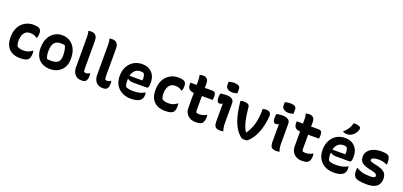

<svg xmlns="http://www.w3.org/2000/svg" viewBox="23 -1894 6264 2988"><g transform="rotate(20 3155.0 -399.5)"><path d="M328 -550Q354 -550 374.5 -546.5Q395 -543 410 -537Q425 -531 434 -521Q445 -510 450.5 -495Q456 -480 456 -452Q456 -429 452.5 -410Q449 -391 441 -373H436Q408 -394 382.5 -402.5Q357 -411 318 -411Q276 -411 247 -389Q218 -367 203 -328.5Q188 -290 188 -241V-229Q188 -206 192.5 -185Q197 -164 205 -146Q228 -131 253.5 -125Q279 -119 308 -119Q338 -119 362.5 -124Q387 -129 409 -140Q431 -151 453 -168H459Q461 -158 462 -148Q463 -138 463 -123Q463 -88 456 -62.5Q449 -37 433 -21Q423 -11 404 -3.5Q385 4 359 8Q333 12 301 12Q249 12 204 -2.5Q159 -17 125 -47.5Q91 -78 72 -126Q53 -174 53 -240V-254Q53 -342 87.5 -408.5Q122 -475 184 -512.5Q246 -550 328 -550Z M803 -550Q853 -550 897.5 -531.5Q942 -513 976.5 -476Q1011 -439 1031 -383.5Q1051 -328 1051 -253V-240Q1051 -165 1018.5 -108Q986 -51 929 -19.5Q872 12 796 12Q745 12 700.5 -3.5Q656 -19 622 -50Q588 -81 568.5 -129Q549 -177 549 -241V-254Q549 -343 581.5 -409.5Q614 -476 671 -513Q728 -550 803 -550ZM820 -423Q773 -423 742 -403.5Q711 -384 695.5 -344.5Q680 -305 680 -244V-237Q680 -204 685 -175Q690 -146 701 -122Q718 -118 735 -116.5Q752 -115 776 -115Q825 -115 856.5 -129Q888 -143 904 -173.5Q920 -204 920 -250V-257Q920 -305 913 -344Q906 -383 891 -415Q877 -420 860.5 -421.5Q844 -423 820 -423Z M1170 -654Q1170 -680 1166.5 -706.5Q1163 -733 1156 -751Q1160 -752 1165 -753Q1170 -754 1175.5 -755Q1181 -756 1186.5 -756.5Q1192 -757 1197.5 -757Q1203 -757 1210 -757Q1236 -757 1257.5 -746Q1279 -735 1292.5 -709Q1306 -683 1306 -637Q1306 -595 1306 -551.5Q1306 -508 1306 -464.5Q1306 -421 1306 -377.5Q1306 -334 1306 -291Q1306 -248 1306 -205Q1306 -181 1307.5 -163Q1309 -145 1313 -131Q1319 -126 1326.5 -123.5Q1334 -121 1345 -121Q1355 -121 1363 -122.5Q1371 -124 1378 -126.5Q1385 -129 1391.5 -133Q1398 -137 1404 -142H1410Q1412 -133 1413 -123Q1414 -113 1414 -98Q1414 -65 1407 -43.5Q1400 -22 1387 -9Q1381 -3 1373.5 0.5Q1366 4 1357.5 6Q1349 8 1338.5 9Q1328 10 1317 10Q1277 10 1249.5 -4Q1222 -18 1204 -41.5Q1186 -65 1178 -93.5Q1170 -122 1170 -150Q1170 -216 1170 -280Q1170 -344 1170 -407.5Q1170 -471 1170 -532.5Q1170 -594 1170 -654Z M1520 -654Q1520 -680 1516.5 -706.5Q1513 -733 1506 -751Q1510 -752 1515 -753Q1520 -754 1525.5 -755Q1531 -756 1536.5 -756.5Q1542 -757 1547.5 -757Q1553 -757 1560 -757Q1586 -757 1607.5 -746Q1629 -735 1642.5 -709Q1656 -683 1656 -637Q1656 -595 1656 -551.5Q1656 -508 1656 -464.5Q1656 -421 1656 -377.5Q1656 -334 1656 -291Q1656 -248 1656 -205Q1656 -181 1657.5 -163Q1659 -145 1663 -131Q1669 -126 1676.5 -123.5Q1684 -121 1695 -121Q1705 -121 1713 -122.5Q1721 -124 1728 -126.5Q1735 -129 1741.5 -133Q1748 -137 1754 -142H1760Q1762 -133 1763 -123Q1764 -113 1764 -98Q1764 -65 1757 -43.5Q1750 -22 1737 -9Q1731 -3 1723.5 0.5Q1716 4 1707.5 6Q1699 8 1688.5 9Q1678 10 1667 10Q1627 10 1599.5 -4Q1572 -18 1554 -41.5Q1536 -65 1528 -93.5Q1520 -122 1520 -150Q1520 -216 1520 -280Q1520 -344 1520 -407.5Q1520 -471 1520 -532.5Q1520 -594 1520 -654Z M2125 -553Q2195 -553 2244 -524.5Q2293 -496 2319.5 -445.5Q2346 -395 2346 -329V-324Q2346 -286 2341.5 -266Q2337 -246 2329 -239.5Q2321 -233 2311 -233H2087Q2058 -233 2034 -241Q2010 -249 1996 -262L1975 -252L1979 -314H2210Q2212 -321 2212.5 -329.5Q2213 -338 2213 -345Q2213 -369 2208 -390.5Q2203 -412 2190 -429Q2178 -434 2167 -436Q2156 -438 2135 -438Q2070 -438 2030 -387.5Q1990 -337 1990 -234V-229Q1990 -209 1992 -192Q1994 -175 1998.5 -160Q2003 -145 2008 -132Q2032 -120 2062.5 -114.5Q2093 -109 2137 -109Q2170 -109 2201 -113.5Q2232 -118 2261.5 -128Q2291 -138 2318 -154H2324Q2326 -145 2327 -136Q2328 -127 2328 -118Q2328 -87 2319.5 -66Q2311 -45 2295 -29Q2279 -13 2254 -3.5Q2229 6 2199 10.5Q2169 15 2136 15Q2074 15 2022.5 -4Q1971 -23 1933.5 -58.5Q1896 -94 1875.5 -144.5Q1855 -195 1855 -258V-263Q1855 -327 1875 -380Q1895 -433 1931 -472Q1967 -511 2016.5 -532Q2066 -553 2125 -553Z M2728 -550Q2754 -550 2774.5 -546.5Q2795 -543 2810 -537Q2825 -531 2834 -521Q2845 -510 2850.5 -495Q2856 -480 2856 -452Q2856 -429 2852.5 -410Q2849 -391 2841 -373H2836Q2808 -394 2782.5 -402.5Q2757 -411 2718 -411Q2676 -411 2647 -389Q2618 -367 2603 -328.5Q2588 -290 2588 -241V-229Q2588 -206 2592.5 -185Q2597 -164 2605 -146Q2628 -131 2653.5 -125Q2679 -119 2708 -119Q2738 -119 2762.5 -124Q2787 -129 2809 -140Q2831 -151 2853 -168H2859Q2861 -158 2862 -148Q2863 -138 2863 -123Q2863 -88 2856 -62.5Q2849 -37 2833 -21Q2823 -11 2804 -3.5Q2785 4 2759 8Q2733 12 2701 12Q2649 12 2604 -2.5Q2559 -17 2525 -47.5Q2491 -78 2472 -126Q2453 -174 2453 -240V-254Q2453 -342 2487.5 -408.5Q2522 -475 2584 -512.5Q2646 -550 2728 -550Z M2927 -538H3282Q3320 -538 3334 -520.5Q3348 -503 3348 -458Q3348 -448 3347 -438Q3346 -428 3345 -419.5Q3344 -411 3342 -403H3079Q3033 -403 3003.5 -409Q2974 -415 2956.5 -429Q2939 -443 2932 -463.5Q2925 -484 2925 -513Q2925 -518 2925 -522.5Q2925 -527 2925.5 -531Q2926 -535 2927 -538ZM3343 -154Q3345 -145 3346 -136Q3347 -127 3347 -119Q3347 -85 3340 -61Q3333 -37 3321 -21Q3314 -12 3304 -5.5Q3294 1 3279.5 5Q3265 9 3247 11Q3229 13 3207 13Q3169 13 3136.5 1Q3104 -11 3079.5 -34Q3055 -57 3042 -89Q3029 -121 3029 -160Q3029 -216 3029 -271.5Q3029 -327 3029 -382.5Q3029 -438 3029 -493.5Q3029 -549 3029 -604Q3029 -628 3026.5 -652Q3024 -676 3018 -700Q3034 -705 3049 -707Q3064 -709 3080 -709Q3103 -709 3122 -699Q3141 -689 3152.5 -669.5Q3164 -650 3164 -619Q3164 -563 3164 -507.5Q3164 -452 3164 -396.5Q3164 -341 3164 -285.5Q3164 -230 3164 -174Q3164 -162 3165.5 -151.5Q3167 -141 3170 -131Q3182 -127 3193 -124.5Q3204 -122 3221 -122Q3242 -122 3261.5 -125.5Q3281 -129 3300 -136Q3319 -143 3337 -154Z M3510 -111Q3510 -135 3510 -163.5Q3510 -192 3510 -222Q3510 -252 3510 -282.5Q3510 -313 3510 -343Q3510 -373 3510 -401L3504 -402Q3500 -399 3495 -396Q3490 -393 3485 -391Q3480 -389 3473.5 -388Q3467 -387 3460 -387Q3438 -387 3425.5 -408Q3413 -429 3413 -470Q3413 -488 3415.5 -506Q3418 -524 3421 -538Q3432 -540 3441.5 -541.5Q3451 -543 3461 -544Q3471 -545 3481 -546Q3491 -547 3501.5 -547.5Q3512 -548 3523 -548Q3558 -548 3586 -538.5Q3614 -529 3629.5 -509.5Q3645 -490 3645 -459Q3645 -421 3645 -379.5Q3645 -338 3645 -296Q3645 -254 3645 -213.5Q3645 -173 3645 -137Q3645 -110 3646.5 -89.5Q3648 -69 3652.5 -48.5Q3657 -28 3665 0Q3651 3 3639 4Q3627 5 3613 5Q3556 5 3533 -19.5Q3510 -44 3510 -111ZM3479 -753Q3487 -756 3498 -759Q3509 -762 3520.5 -764Q3532 -766 3544.5 -767Q3557 -768 3569 -768Q3613 -768 3641 -753.5Q3669 -739 3669 -701V-632Q3661 -629 3651.5 -626Q3642 -623 3631.5 -621Q3621 -619 3610.5 -618Q3600 -617 3589 -617Q3541 -617 3510 -639Q3479 -661 3479 -697Z M3808 -546Q3837 -546 3857.5 -541Q3878 -536 3891 -523.5Q3904 -511 3905 -487Q3914 -392 3926.5 -321.5Q3939 -251 3957.5 -199Q3976 -147 4000 -107H4008Q4030 -138 4048.5 -173Q4067 -208 4081 -247Q4095 -286 4104.5 -331Q4114 -376 4118.5 -427.5Q4123 -479 4122 -538Q4137 -543 4152 -544.5Q4167 -546 4181 -546Q4211 -546 4229 -536Q4247 -526 4254.5 -506Q4262 -486 4259 -456Q4252 -376 4235.5 -306Q4219 -236 4194 -177.5Q4169 -119 4136 -73Q4103 -27 4062 5Q4053 7 4039.5 8.5Q4026 10 4012 10Q3996 10 3983.5 7Q3971 4 3958.5 -5.5Q3946 -15 3927 -34Q3899 -62 3875 -99Q3851 -136 3831.5 -181.5Q3812 -227 3797 -281.5Q3782 -336 3771.5 -400Q3761 -464 3754 -538Q3765 -543 3780.5 -544.5Q3796 -546 3808 -546Z M4440 -111Q4440 -135 4440 -163.5Q4440 -192 4440 -222Q4440 -252 4440 -282.5Q4440 -313 4440 -343Q4440 -373 4440 -401L4434 -402Q4430 -399 4425 -396Q4420 -393 4415 -391Q4410 -389 4403.5 -388Q4397 -387 4390 -387Q4368 -387 4355.5 -408Q4343 -429 4343 -470Q4343 -488 4345.5 -506Q4348 -524 4351 -538Q4362 -540 4371.5 -541.5Q4381 -543 4391 -544Q4401 -545 4411 -546Q4421 -547 4431.5 -547.5Q4442 -548 4453 -548Q4488 -548 4516 -538.5Q4544 -529 4559.5 -509.5Q4575 -490 4575 -459Q4575 -421 4575 -379.5Q4575 -338 4575 -296Q4575 -254 4575 -213.5Q4575 -173 4575 -137Q4575 -110 4576.5 -89.5Q4578 -69 4582.5 -48.5Q4587 -28 4595 0Q4581 3 4569 4Q4557 5 4543 5Q4486 5 4463 -19.5Q4440 -44 4440 -111ZM4409 -753Q4417 -756 4428 -759Q4439 -762 4450.5 -764Q4462 -766 4474.5 -767Q4487 -768 4499 -768Q4543 -768 4571 -753.5Q4599 -739 4599 -701V-632Q4591 -629 4581.5 -626Q4572 -623 4561.5 -621Q4551 -619 4540.5 -618Q4530 -617 4519 -617Q4471 -617 4440 -639Q4409 -661 4409 -697Z M4687 -538H5042Q5080 -538 5094 -520.5Q5108 -503 5108 -458Q5108 -448 5107 -438Q5106 -428 5105 -419.5Q5104 -411 5102 -403H4839Q4793 -403 4763.5 -409Q4734 -415 4716.5 -429Q4699 -443 4692 -463.5Q4685 -484 4685 -513Q4685 -518 4685 -522.5Q4685 -527 4685.5 -531Q4686 -535 4687 -538ZM5103 -154Q5105 -145 5106 -136Q5107 -127 5107 -119Q5107 -85 5100 -61Q5093 -37 5081 -21Q5074 -12 5064 -5.5Q5054 1 5039.5 5Q5025 9 5007 11Q4989 13 4967 13Q4929 13 4896.5 1Q4864 -11 4839.5 -34Q4815 -57 4802 -89Q4789 -121 4789 -160Q4789 -216 4789 -271.5Q4789 -327 4789 -382.5Q4789 -438 4789 -493.5Q4789 -549 4789 -604Q4789 -628 4786.5 -652Q4784 -676 4778 -700Q4794 -705 4809 -707Q4824 -709 4840 -709Q4863 -709 4882 -699Q4901 -689 4912.5 -669.5Q4924 -650 4924 -619Q4924 -563 4924 -507.5Q4924 -452 4924 -396.5Q4924 -341 4924 -285.5Q4924 -230 4924 -174Q4924 -162 4925.5 -151.5Q4927 -141 4930 -131Q4942 -127 4953 -124.5Q4964 -122 4981 -122Q5002 -122 5021.5 -125.5Q5041 -129 5060 -136Q5079 -143 5097 -154Z M5485 -553Q5555 -553 5604 -524.5Q5653 -496 5679.5 -445.5Q5706 -395 5706 -329V-324Q5706 -286 5701.5 -266Q5697 -246 5689 -239.5Q5681 -233 5671 -233H5447Q5418 -233 5394 -241Q5370 -249 5356 -262L5335 -252L5339 -314H5570Q5572 -321 5572.5 -329.5Q5573 -338 5573 -345Q5573 -369 5568 -390.5Q5563 -412 5550 -429Q5538 -434 5527 -436Q5516 -438 5495 -438Q5430 -438 5390 -387.5Q5350 -337 5350 -234V-229Q5350 -209 5352 -192Q5354 -175 5358.5 -160Q5363 -145 5368 -132Q5392 -120 5422.5 -114.5Q5453 -109 5497 -109Q5530 -109 5561 -113.5Q5592 -118 5621.5 -128Q5651 -138 5678 -154H5684Q5686 -145 5687 -136Q5688 -127 5688 -118Q5688 -87 5679.5 -66Q5671 -45 5655 -29Q5639 -13 5614 -3.5Q5589 6 5559 10.5Q5529 15 5496 15Q5434 15 5382.5 -4Q5331 -23 5293.5 -58.5Q5256 -94 5235.5 -144.5Q5215 -195 5215 -258V-263Q5215 -327 5235 -380Q5255 -433 5291 -472Q5327 -511 5376.5 -532Q5426 -553 5485 -553ZM5529 -814Q5561 -815 5586.5 -811Q5612 -807 5629 -798Q5643 -791 5647 -778Q5651 -765 5647 -751Q5641 -726 5628 -704.5Q5615 -683 5598.5 -666.5Q5582 -650 5563 -638Q5545 -627 5526.5 -622Q5508 -617 5484 -617Q5464 -617 5447.5 -621.5Q5431 -626 5416 -635Q5447 -663 5468.5 -689.5Q5490 -716 5505 -746Q5520 -776 5529 -814Z M6055 -124Q6081 -124 6100.5 -128.5Q6120 -133 6132 -143Q6135 -160 6130.5 -172.5Q6126 -185 6111.5 -194.5Q6097 -204 6070 -210L5995 -227Q5937 -241 5903 -259.5Q5869 -278 5853.5 -306Q5838 -334 5838 -374Q5838 -414 5856.5 -447Q5875 -480 5908.5 -503Q5942 -526 5988 -538Q6034 -550 6090 -550Q6122 -550 6145 -547Q6168 -544 6183.5 -538Q6199 -532 6207 -524Q6217 -514 6223 -499.5Q6229 -485 6232.5 -465.5Q6236 -446 6236 -420Q6236 -411 6235 -402Q6234 -393 6232 -384H6226Q6205 -394 6186.5 -401Q6168 -408 6145.5 -411.5Q6123 -415 6091 -415Q6050 -415 6024 -408.5Q5998 -402 5986 -392.5Q5974 -383 5974 -370Q5974 -360 5980.5 -353Q5987 -346 6005.5 -340Q6024 -334 6059 -326L6115 -313Q6168 -301 6200 -279.5Q6232 -258 6246.5 -228.5Q6261 -199 6261 -161Q6261 -104 6237 -65Q6213 -26 6165.5 -7Q6118 12 6046 12Q6005 12 5972.5 9.5Q5940 7 5915 1.5Q5890 -4 5873 -12Q5856 -20 5845 -30Q5832 -43 5823 -66.5Q5814 -90 5814 -131Q5814 -146 5815.5 -158Q5817 -170 5819 -179H5825Q5851 -164 5873.5 -153.5Q5896 -143 5921 -136.5Q5946 -130 5978 -127Q6010 -124 6055 -124Z"/></g></svg>

Font: Recursive Casual
Style: Bold
Weight: 700
Version: Version 1.085